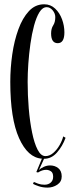

<svg xmlns="http://www.w3.org/2000/svg" viewBox="-20 -731 347 896"><path d="M202 144.5Q179.5 144.5 160.5 138Q141.5 131.5 134 127L138 118Q143.5 121 157.5 126Q171.5 131 187.5 131Q205.5 131 216.8 121Q228 111 228 94Q228 75 217.5 68.2Q207 61.5 195 61.5Q177 61.5 157.5 74L149.5 72L175.5 9.5Q110 5 69 -86.2Q28 -177.5 28 -349Q28 -413 37.2 -477.2Q46.5 -541.5 65.8 -594.2Q85 -647 114.8 -679Q144.5 -711 186 -711Q216 -711 237.2 -691Q258.5 -671 269.5 -641Q280.5 -611 280.5 -580Q280.5 -529.5 249.5 -529.5Q218.5 -529.5 218.5 -575Q218.5 -597.5 228.2 -612.5Q238 -627.5 238 -651Q238 -668 225.8 -682.8Q213.5 -697.5 198 -697.5Q178.5 -697.5 164 -674Q149.5 -650.5 139 -611.8Q128.5 -573 122 -526.8Q115.5 -480.5 112.2 -434.2Q109 -388 109 -350Q109 -286 114.2 -224.2Q119.5 -162.5 129.8 -112.5Q140 -62.5 155.5 -32.5Q171 -2.5 192 -2.5Q211.5 -2.5 228.8 -17.5Q246 -32.5 258.2 -54Q270.5 -75.5 275 -94.5L286 -88Q272 -49 246.2 -19.5Q220.5 10 185.5 10L161.5 63Q170 54 184.5 47.5Q199 41 214 41Q236 41 252 53.8Q268 66.5 268 92.5Q268 117 247.5 130.8Q227 144.5 202 144.5Z"/></svg>

Font: Imbue 100pt
Style: Regular
Weight: 400
Designer: Tyler Finck
Foundry: Etcetera Type Company
Version: Version 1.102; ttfautohint (v1.8.3)